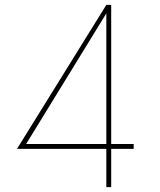

<svg xmlns="http://www.w3.org/2000/svg" viewBox="-20 -770 658 790"><path d="M530 -177.5V-157.5H437.5V0H417.5V-157.5H50L417.5 -750H437.5V-177.5ZM87.5 -177.5H417.5V-715Z"/></svg>

Font: Now Thin
Style: Regular
Weight: 250
Designer: Alfredo Marco Pradil
Foundry: Alfredo Marco Pradil
Version: Version 1.002;PS 001.002;hotconv 1.0.88;makeotf.lib2.5.64775